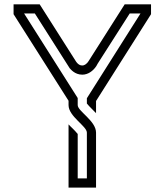

<svg xmlns="http://www.w3.org/2000/svg" viewBox="-20 -853 748 873"><path d="M666.7 -833.3H546.9L383.3 -576C372.9 -559.4 361.5 -555.2 354.2 -555.2C344.8 -555.2 333.3 -559.4 321.9 -579.2L160.4 -833.3H41.7V-788.5L291.7 -394.8V-375C291.7 -323.4 375 -279.7 375 -250V-41.7H333.3V-243.8C318.3 -262.6 299.5 -278.3 291.7 -287.5V0H416.7V-250C416.7 -303.4 333.3 -347.4 333.3 -375V-407.3L89.6 -791.7H138.5L296.9 -542.7C301.5 -538.1 319.8 -513.5 354.2 -513.5C380.2 -513.5 403.1 -530.2 417.7 -552.1C422.9 -563.5 432.3 -575 569.8 -791.7H618.8L375 -406.3V-382.3C386.1 -368 408.8 -347.7 416.7 -338.5V-393.8L666.7 -788.5Z"/></svg>

Font: Sportrop
Style: Regular
Weight: 500
Version: Version 0.9